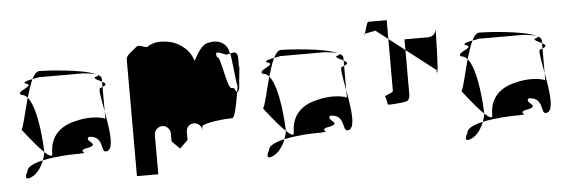

<svg xmlns="http://www.w3.org/2000/svg" viewBox="-40 -827 2237 753"><g transform="rotate(-5 1078.0 -450.0)"><path d="M37 -409C37 -409 85 -345 118 -314V-318C118 -335 111 -486 72 -532C57 -478 45 -420 37 -409ZM46 -244C29 -216 41 -210 63 -222C82 -231 100 -256 110 -282C75 -274 46 -262 46 -244ZM47 -545C24 -562 114 -577 65 -589C60 -595 80 -600 97 -603C88 -584 80 -559 72 -532C65 -540 56 -545 47 -545ZM97 -603C116 -607 132 -608 109 -608H297C294 -608 336 -605 350 -599C297 -625 147 -632 127 -632C116 -632 106 -621 97 -603ZM110 -282C114 -293 117 -304 118 -314C136 -297 149 -290 149 -306C149 -377 195 -412 251 -424C293 -436 346 -434 368 -423V-452C381 -381 395 -295 359 -295C337 -295 358 -358 297 -358C274 -340 352 -325 278 -313C244 -301 312 -295 234 -295C221 -295 159 -293 110 -282ZM341 -589C336 -583 355 -576 368 -569V-580C368 -587 363 -592 354 -597C357 -595 354 -592 341 -589ZM350 -599C352 -598 353 -598 354 -597C353 -598 351 -598 350 -599ZM359 -545C350 -545 359 -502 368 -452V-548ZM368 -548V-569C381 -562 388 -556 368 -548Z M472 -188H556V-344C556 -360 571 -375 588 -375C604 -375 619 -361 619 -344V-312L650 -281L682 -312V-344C682 -361 695 -375 713 -375C729 -375 744 -360 744 -344V-360C753 -374 835 -382 864 -382C874 -382 884 -432 892 -482C880 -494 888 -500 871 -500C854 -500 839 -637 826 -624C818 -648 824 -649 862 -632C867 -632 872 -634 877 -635C871 -682 830 -693 799 -685C772 -685 749 -642 737 -619C723 -662 692 -685 658 -698C615 -710 580 -707 556 -689C539 -689 524 -704 512 -692C500 -680 472 -665 472 -648ZM877 -634V-635C893 -639 908 -644 908 -612C908 -612 908 -595 907 -573C909 -585 910 -589 910 -580C910 -591 907 -548 903 -515C902 -509 903 -504 902 -500H901V-498L902 -499C901 -494 900 -491 899 -490C897 -483 894 -480 892 -482C893 -490 895 -497 896 -505C889 -530 882 -639 877 -634ZM902 -499V-500Z M988 -409C988 -409 1036 -345 1069 -314V-318C1069 -335 1062 -486 1023 -532C1008 -478 996 -420 988 -409ZM997 -244C980 -216 992 -210 1014 -222C1033 -231 1051 -256 1061 -282C1026 -274 997 -262 997 -244ZM998 -545C975 -562 1065 -577 1016 -589C1011 -595 1031 -600 1048 -603C1039 -584 1031 -559 1023 -532C1016 -540 1007 -545 998 -545ZM1048 -603C1067 -607 1083 -608 1060 -608H1248C1245 -608 1287 -605 1301 -599C1248 -625 1098 -632 1078 -632C1067 -632 1057 -621 1048 -603ZM1061 -282C1065 -293 1068 -304 1069 -314C1087 -297 1100 -290 1100 -306C1100 -377 1146 -412 1202 -424C1244 -436 1297 -434 1319 -423V-452C1332 -381 1346 -295 1310 -295C1288 -295 1309 -358 1248 -358C1225 -340 1303 -325 1229 -313C1195 -301 1263 -295 1185 -295C1172 -295 1110 -293 1061 -282ZM1292 -589C1287 -583 1306 -576 1319 -569V-580C1319 -587 1314 -592 1305 -597C1308 -595 1305 -592 1292 -589ZM1301 -599C1303 -598 1304 -598 1305 -597C1304 -598 1302 -598 1301 -599ZM1310 -545C1301 -545 1310 -502 1319 -452V-548ZM1319 -548V-569C1332 -562 1339 -556 1319 -548Z M1407 -662C1408 -661 1410 -663 1411 -666C1408 -665 1406 -663 1407 -662ZM1411 -666C1416 -678 1422 -712 1429 -712H1501V-638L1453 -675C1438 -671 1419 -669 1411 -666ZM1469 -412C1475 -406 1473 -381 1481 -381C1490 -381 1548 -384 1555 -390C1561 -396 1564 -404 1564 -412V-589L1501 -638V-434C1501 -425 1463 -418 1469 -412ZM1564 -589V-631H1658C1674 -631 1688 -644 1689 -661C1689 -647 1686 -484 1680 -490C1673 -497 1687 -500 1679 -500ZM1689 -661V-662Z M1769 -409C1769 -409 1817 -345 1850 -314V-318C1850 -335 1843 -486 1804 -532C1789 -478 1777 -420 1769 -409ZM1778 -244C1761 -216 1773 -210 1795 -222C1814 -231 1832 -256 1842 -282C1807 -274 1778 -262 1778 -244ZM1779 -545C1756 -562 1846 -577 1797 -589C1792 -595 1812 -600 1829 -603C1820 -584 1812 -559 1804 -532C1797 -540 1788 -545 1779 -545ZM1829 -603C1848 -607 1864 -608 1841 -608H2029C2026 -608 2068 -605 2082 -599C2029 -625 1879 -632 1859 -632C1848 -632 1838 -621 1829 -603ZM1842 -282C1846 -293 1849 -304 1850 -314C1868 -297 1881 -290 1881 -306C1881 -377 1927 -412 1983 -424C2025 -436 2078 -434 2100 -423V-452C2113 -381 2127 -295 2091 -295C2069 -295 2090 -358 2029 -358C2006 -340 2084 -325 2010 -313C1976 -301 2044 -295 1966 -295C1953 -295 1891 -293 1842 -282ZM2073 -589C2068 -583 2087 -576 2100 -569V-580C2100 -587 2095 -592 2086 -597C2089 -595 2086 -592 2073 -589ZM2082 -599C2084 -598 2085 -598 2086 -597C2085 -598 2083 -598 2082 -599ZM2091 -545C2082 -545 2091 -502 2100 -452V-548ZM2100 -548V-569C2113 -562 2120 -556 2100 -548Z"/></g></svg>

Font: bitstorm
Style: Regular
Weight: 400
Version: Version 0.2